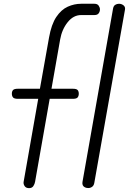

<svg xmlns="http://www.w3.org/2000/svg" viewBox="-20 -999 684 1020"><path d="M134.5 0.5Q118 0.5 110.8 -10.5Q103.5 -21.5 105.5 -33L183 -474H74.5Q55.5 -474 49.2 -481.5Q43 -489 43 -501.5Q43 -513.5 49.2 -520.5Q55.5 -527.5 74.5 -527.5H192L240.5 -799.5Q253 -870 279.2 -909Q305.5 -948 340 -963.5Q374.5 -979 411 -979H481.5Q497.5 -979 504.2 -969Q511 -959 511 -949.5Q511 -937.5 504.2 -928.2Q497.5 -919 481.5 -919H411Q370 -919 339.5 -881Q309 -843 299.5 -789L253.5 -527.5H367.5Q386.5 -527.5 392.5 -520.5Q398.5 -513.5 398.5 -501.5Q398.5 -489 392.5 -481.5Q386.5 -474 367.5 -474H244L166.5 -34Q164.5 -21.5 157.2 -10.5Q150 0.5 134.5 0.5ZM449 0Q439.5 0 431.8 -3.5Q424 -7 420.2 -14Q416.5 -21 418 -31.5L580.5 -953Q583 -967.5 592 -973.2Q601 -979 612 -979Q625.5 -979 636 -970.8Q646.5 -962.5 644 -948L481 -27.5Q478.5 -13 469.2 -6.5Q460 0 449 0Z"/></svg>

Font: Edu QLD Hand
Style: Regular
Weight: 400
Designer: Tina and Corey Anderson, Eben Sorkin
Foundry: Sorkin Type Co.
Version: Version 2.000